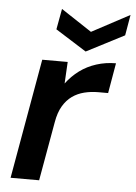

<svg xmlns="http://www.w3.org/2000/svg" viewBox="-52 -764 569 804"><g transform="rotate(5 232.0 -361.5)"><path d="M23 0 112 -504H219L214 -413Q238 -445 269 -468Q300 -491 339 -503.5Q378 -516 421 -516L399 -389H358Q327 -389 299 -382Q271 -375 248.5 -359Q226 -343 210 -316Q194 -289 187 -248L143 0ZM464 -723 449 -636 290 -554 160 -636 176 -723 305 -638Z"/></g></svg>

Font: DM Sans SemiBold
Style: Italic
Weight: 600
Italic angle: -10°
Designer: Colophon Foundry, Jonny Pinhorn
Foundry: Colophon Foundry
Version: Version 4.004;gftools[0.9.30]